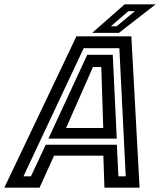

<svg xmlns="http://www.w3.org/2000/svg" viewBox="-67 -868 742 888"><path d="M-47 0 286.5 -700H540.5L578.5 0H416L411 -148H183L116 0ZM41.5 -52.5H76L144.5 -198.5H473.5L480.5 -52.5H514.5L485 -645H320ZM157 -227 336.5 -614.5H454.5L473 -227ZM238.5 -276H410.5L401.5 -558H363ZM359.5 -716 509.5 -848H653L483 -716ZM446 -746.5H472.5L557 -816.5H526.5Z"/></svg>

Font: Tourney Thin SemiBold
Style: Italic
Weight: 600
Italic angle: -12°
Version: Version 1.015